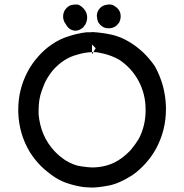

<svg xmlns="http://www.w3.org/2000/svg" viewBox="-20 -847 822 857"><path d="M352.5 -809.6Q369.1 -792 369.1 -769.5Q369.1 -753.9 361.3 -738.3Q351.6 -723.6 344.7 -719.7Q331.1 -710 316.4 -710Q307.6 -710 301.8 -712.9Q289.1 -716.8 278.3 -731.4L272.5 -741.2L270.5 -743.2Q261.7 -757.8 261.7 -773.4Q261.7 -795.9 277.3 -811.5Q289.1 -823.2 301.8 -825.2Q315.4 -828.1 329.1 -826.2Q342.8 -820.3 352.5 -809.6ZM518.6 -774.4Q518.6 -759.8 511.7 -746.1Q502 -733.4 494.1 -728.5Q481.4 -720.7 465.8 -720.7Q458 -720.7 452.1 -721.7Q433.6 -726.6 419.9 -745.1Q413.1 -757.8 413.1 -772.5Q412.1 -773.4 412.1 -773.9Q412.1 -774.4 412.1 -775.4Q412.1 -795.9 426.8 -811.5Q438.5 -822.3 450.7 -824.7Q462.9 -827.1 464.8 -827.1Q476.6 -827.1 481.9 -825.2Q487.3 -823.2 492.2 -819.3Q503.9 -812.5 511.2 -801.3Q518.6 -790 518.6 -774.4ZM720.7 -359.4Q720.7 -266.6 677.7 -185.5Q658.2 -149.4 630.9 -119.1Q605.5 -89.8 571.3 -65.4Q511.7 -27.3 464.8 -18.6Q417 -9.8 390.6 -9.8Q382.8 -10.7 373.5 -10.7Q364.3 -10.7 354.5 -11.7Q320.3 -16.6 289.1 -26.4Q255.9 -36.1 226.6 -54.7Q192.4 -77.1 163.1 -105.5Q135.7 -132.8 113.3 -168Q64.5 -249 61.5 -346.7V-347.7V-357.4Q61.5 -449.2 104.5 -529.3Q124 -565.4 151.4 -595.7Q176.8 -625 210.9 -648.4Q246.1 -672.9 285.2 -684.6Q325.2 -698.2 367.2 -703.1H368.2H379.9H388.7L390.6 -704.1Q437.5 -701.2 477.5 -692.4Q517.6 -683.6 556.6 -660.2Q624 -620.1 670.9 -551.8Q717.8 -467.8 720.7 -370.1ZM152.3 -355.5V-347.7Q152.3 -342.8 152.3 -336.9Q161.1 -239.3 222.7 -172.9Q245.1 -149.4 271.5 -131.8Q309.6 -108.4 342.8 -104.5Q377 -99.6 390.6 -99.6Q426.8 -99.6 459.5 -109.4Q492.2 -119.1 520.5 -139.6Q544.9 -157.2 564.5 -178.7Q584 -202.1 599.6 -227.5Q629.9 -286.1 629.9 -353.5Q629.9 -355.5 629.9 -358.4Q629.9 -427.7 597.7 -487.3Q565.4 -545.9 510.7 -581.1Q479.5 -598.6 443.4 -607.4Q416 -614.3 401.4 -614.3Q394.5 -614.3 390.6 -614.3Q357.4 -613.3 323.2 -602.5Q263.7 -586.9 216.8 -534.2Q197.3 -510.7 183.6 -484.4Q180.7 -480.5 166.5 -442.4Q152.3 -404.3 152.3 -355.5ZM390.6 -648.4V-604.5L407.2 -631.8Z"/></svg>

Font: LeFont
Style: Default
Weight: 400
Designer: Leryon MEDIA
Version: Version 1.0